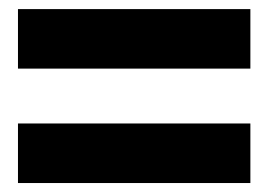

<svg xmlns="http://www.w3.org/2000/svg" viewBox="-20 -519 590 422"><path d="M19.5 -499H530.3V-368.2H19.5ZM19.5 -247.6H530.3V-116.7H19.5Z"/></svg>

Font: Reddit Sans Chocolate ExtraBold
Style: Regular
Weight: 800
Designer: Stephen Hutchings
Foundry: Reddit
Version: Version 1.011